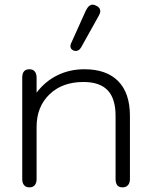

<svg xmlns="http://www.w3.org/2000/svg" viewBox="-20 -799 651 829"><path d="M76 -26V-464Q76 -500 107 -500Q122 -500 130 -490.5Q138 -481 138 -464V-399Q175 -448 228 -474Q281 -500 344 -500Q440 -500 490.5 -448.5Q541 -397 541 -299V-26Q541 -9 532.5 0.5Q524 10 509 10Q479 10 479 -26V-299Q479 -373 445 -409Q411 -445 340 -445Q249 -445 193.5 -391.5Q138 -338 138 -251V-26Q138 -9 130 0.5Q122 10 107 10Q92 10 84 0.5Q76 -9 76 -26ZM284 -600Q284 -606 287 -612L350 -752Q363 -779 380 -779Q386 -779 396 -774Q413 -766 413 -751Q413 -743 407 -732L330 -594Q321 -579 307 -579Q303 -579 297 -581Q284 -587 284 -600Z"/></svg>

Font: Kodchasan Light
Style: Regular
Weight: 300
Version: Version 1.000; ttfautohint (v1.6)